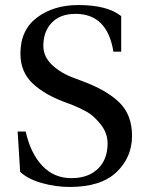

<svg xmlns="http://www.w3.org/2000/svg" viewBox="-20 -727 581 762"><path d="M50 -205H82Q101 -119 147.5 -69.5Q194 -20 263 -20Q330 -20 368.5 -57Q407 -94 407 -158Q407 -199 379.5 -233.5Q352 -268 325 -283Q298 -298 268 -310L250 -317Q161 -348 111 -394.5Q61 -441 61 -514Q61 -608 127 -657.5Q193 -707 291 -707Q406 -707 461 -663V-522H430Q406 -672 280 -672Q219 -672 185.5 -637Q152 -602 152 -545Q152 -503 186 -470Q220 -437 275 -417L307 -405Q404 -369 454 -320Q504 -271 504 -188Q504 -103 442.5 -44Q381 15 257 15Q201 15 146 -0.5Q91 -16 60 -45Z"/></svg>

Font: Heuristica
Style: Regular
Weight: 400
Version: Version 1.0.1 ; ttfautohint (v1.4.1)